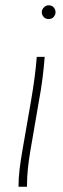

<svg xmlns="http://www.w3.org/2000/svg" viewBox="-20 -706 238 726"><path d="M50 0Q50 -32 54 -65.5Q58 -99 64 -133L97 -323Q105 -369 110.5 -410.5Q116 -452 119 -491H149Q146 -451 140.5 -408Q135 -365 127 -323L94 -131Q89 -101 85.5 -69Q82 -37 82 0ZM164 -634Q152 -634 145 -642Q138 -650 138 -660Q138 -670 146 -678Q154 -686 164 -686Q176 -686 183 -678Q190 -670 190 -660Q190 -650 183 -642Q176 -634 164 -634Z"/></svg>

Font: Livvic Thin
Style: Italic
Weight: 250
Italic angle: -10°
Designer: Jacques Le Bailly, Baron von Fonthausen
Version: Version 1.001; ttfautohint (v1.8.2)